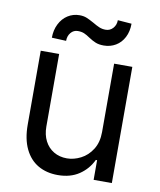

<svg xmlns="http://www.w3.org/2000/svg" viewBox="-83 -792 718 863"><g transform="rotate(10 276.5 -360.0)"><path d="M402.3 -530.3H485.4V0H402.3V-89.8H396.5Q376 -46.4 336.2 -19.8Q296.4 6.8 239.3 6.8Q188 6.8 149.4 -15.4Q110.8 -37.6 89.1 -82.5Q67.4 -127.4 67.4 -193.4V-530.3H151.4V-199.2Q151.4 -161.6 166 -133.3Q180.7 -105 206.8 -89.6Q232.9 -74.2 266.6 -74.2Q298.3 -74.2 329.8 -90.3Q361.3 -106.4 381.8 -138.9Q402.3 -171.4 402.3 -217.8ZM211.9 -717.8Q230 -717.8 243.7 -712.4Q257.3 -707 278.3 -695.3Q295.4 -685.1 308.8 -679.4Q322.3 -673.8 337.9 -673.8Q357.9 -673.8 371.3 -688.7Q384.8 -703.6 384.8 -725.6L448.2 -720.7Q448.2 -685.1 434.3 -658.2Q420.4 -631.3 396 -616.9Q371.6 -602.5 341.8 -602.5Q319.8 -602.5 304.7 -608.6Q289.6 -614.7 272.5 -626Q257.8 -636.2 245.6 -641.4Q233.4 -646.5 216.8 -646.5Q197.3 -646.5 184.6 -631.3Q171.9 -616.2 171.9 -593.8L106.4 -596.7Q106.4 -631.3 120.4 -659.2Q134.3 -687 158.4 -702.4Q182.6 -717.8 211.9 -717.8Z"/></g></svg>

Font: Pretendard GOV
Style: Regular
Weight: 400
Designer: Base glyphs from Inter by Rasmus Andersson; Hangeul glyphs from Noto Sans CJK(Source Han Sans) by Jang Soo-young and Kan
Foundry: Kil Hyung-jin
Version: Version 1.309